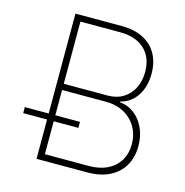

<svg xmlns="http://www.w3.org/2000/svg" viewBox="-105 -805 869 903"><g transform="rotate(15 330.0 -353.5)"><path d="M152.3 -191.4H36.1V-220.7H152.3V-707H377.9Q438.5 -707 482.2 -685.1Q525.9 -663.1 548.6 -622.3Q571.3 -581.5 571.3 -526.4Q571.3 -462.9 542.2 -418.7Q513.2 -374.5 462.9 -362.3V-358.4Q500.5 -355.5 531.7 -332.3Q563 -309.1 581.3 -269.8Q599.6 -230.5 599.6 -181.6Q599.6 -127.4 576.2 -86.4Q552.7 -45.4 507.6 -22.7Q462.4 0 399.4 0H152.3ZM567.4 -181.6Q567.4 -228.5 545.9 -265.4Q524.4 -302.2 486.3 -323Q448.2 -343.8 399.4 -343.8H184.6V-220.7H304.7V-191.4H184.6V-31.2H399.4Q450.7 -31.2 488.8 -50Q526.9 -68.8 547.1 -102.8Q567.4 -136.7 567.4 -181.6ZM540 -526.4Q540 -597.2 497.1 -637Q454.1 -676.8 377.9 -676.8H184.6V-374H397.5Q442.4 -374 474.6 -394.3Q506.8 -414.6 523.4 -449.2Q540 -483.9 540 -526.4Z"/></g></svg>

Font: Pretendard JP Thin
Style: Regular
Weight: 100
Designer: Base glyphs from Inter by Rasmus Andersson; Hangeul glyphs from Noto Sans CJK(Source Han Sans) by Jang Soo-young and Kan
Foundry: Kil Hyung-jin
Version: Version 1.309